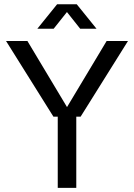

<svg xmlns="http://www.w3.org/2000/svg" viewBox="-20 -902 644 922"><path d="M236.6 -341.7 9.1 -705H111.7L312.5 -369.9H291.1L492 -705H594.5L367.1 -341.7ZM257.3 0V-361.7H346.3V0ZM159.3 -764 254.3 -881.6H348.5L443.5 -764H365.1L281.3 -869.6H321.7L237.7 -764Z"/></svg>

Font: TikTok Sans Light
Style: Regular
Weight: 300
Version: Version 4.000